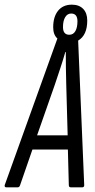

<svg xmlns="http://www.w3.org/2000/svg" viewBox="-50 -803 408 823"><path d="M-23 0Q-31 0 -30 -9L196 -638Q178 -654 178 -686Q178 -731 199 -757Q220 -783 258 -783Q289 -783 306.5 -765Q324 -747 324 -715Q324 -652 285 -629L311 -9Q311 0 302 0H254Q245 0 245 -9L241 -162H89L36 -9Q33 0 26 0ZM247 -654Q264 -654 273 -669.5Q282 -685 282 -712Q282 -745 255 -745Q239 -745 229.5 -729.5Q220 -714 220 -687Q220 -654 247 -654ZM109 -223H240L234 -440Q233 -477 232.5 -511Q232 -545 232 -580H230Q220 -545 208.5 -510.5Q197 -476 185 -440Z"/></svg>

Font: Sofia Sans Extra Condensed
Style: Italic
Weight: 400
Italic angle: -9°
Designer: Botio Nikoltchev, Ani Petrova
Foundry: lettersoup
Version: Version 4.101; ttfautohint (v1.8.4.7-5d5b)